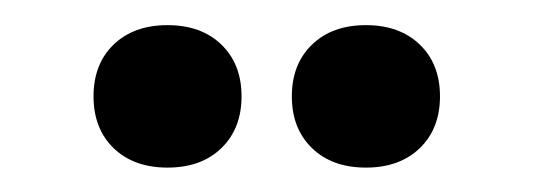

<svg xmlns="http://www.w3.org/2000/svg" viewBox="-20 -558 431 155"><path d="M115.2 -422.7Q88 -422.7 71.7 -438.4Q55.5 -454.2 55.5 -480.2Q55.5 -506.3 71.7 -522Q88 -537.7 115.2 -537.7Q142.5 -537.7 158.7 -522Q175 -506.3 175 -480.2Q175 -454.2 158.7 -438.4Q142.5 -422.7 115.2 -422.7ZM275.4 -422.7Q248.1 -422.7 231.9 -438.4Q215.6 -454.2 215.6 -480.2Q215.6 -506.3 231.9 -522Q248.1 -537.7 275.4 -537.7Q302.6 -537.7 318.9 -522Q335.2 -506.3 335.2 -480.2Q335.2 -454.2 318.9 -438.4Q302.6 -422.7 275.4 -422.7Z"/></svg>

Font: Markazi Text
Style: Regular
Weight: 400
Designer: Borna Izadpanah (Arabic designer), Fiona Ross (Arabic design director) and Florian Runge (Latin designer)
Foundry: Borna Izadpanah and Florian Runge
Version: Version 1.000